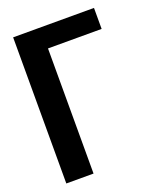

<svg xmlns="http://www.w3.org/2000/svg" viewBox="-132 -785 720 868"><g transform="rotate(-20 228.0 -351.5)"><path d="M167 -602V0H36V-703H425V-602Z"/></g></svg>

Font: Repo
Style: DemiBold
Weight: 600
Designer: Stefan Peev
Foundry: Context Ltd
Version: Version 001.000